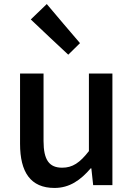

<svg xmlns="http://www.w3.org/2000/svg" viewBox="-20 -914 660 948"><path d="M535 -275V-551H477H419V-168C374 -110 338 -86 287 -86C223 -86 195 -124 195 -218V-551H79V-204C79 -64 131 14 249 14C324 14 378 -25 428 -83H431L440 0H535ZM293 -797 211 -894 132 -818 224 -731 317 -644 375 -701Z"/></svg>

Font: GenSekiGothic2 TW M
Style: Regular
Weight: 500
Version: Version 2.100;PS 2.1;hotconv 16.6.51;makeotf.lib2.5.65220 DE